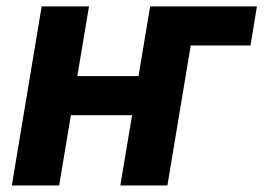

<svg xmlns="http://www.w3.org/2000/svg" viewBox="-20 -565 803 585"><path d="M106.9 -545.5H251.1L215.6 -333.1H402L437.5 -545.5H762.8L743.3 -426.5H561.1L490.1 0H346.6L382.5 -214.1H196L160.2 0H16Z"/></svg>

Font: Inter P
Style: Bold Italic
Weight: 700
Italic angle: 9.39999°
Designer: Rasmus Andersson
Foundry: rsms
Version: Version 3.018;git-588b23468